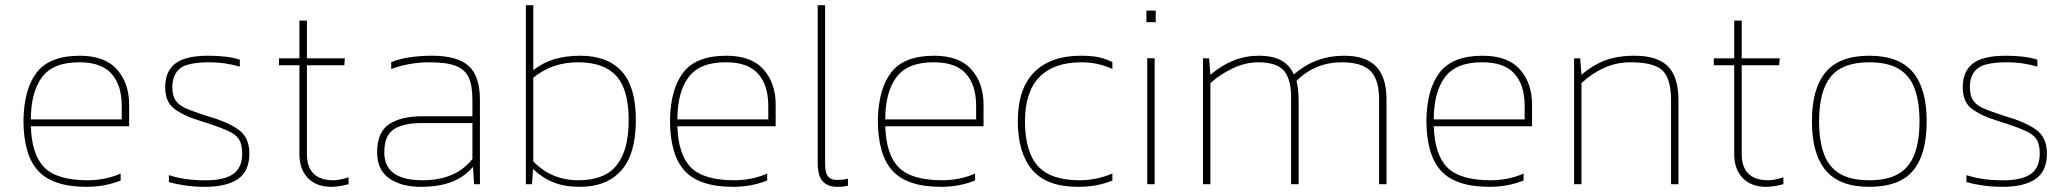

<svg xmlns="http://www.w3.org/2000/svg" viewBox="-20 -709 7969 739"><path d="M444.4 -14.2V-40.9Q413.6 -27.6 381.9 -21.4Q350.2 -15.2 318.5 -15.2Q199.9 -15.2 151 -64.3Q102 -113.5 98.8 -222.9H477V-306.5Q477 -389.2 430.1 -441.9Q383.3 -494.5 286.8 -494.5Q171.4 -494.5 121.8 -430.6Q72.2 -366.7 70.3 -246.3Q70.3 -113.5 126.6 -51.7Q182.9 10.1 313.4 10.1Q348.3 10.1 380.5 4.1Q412.7 -1.8 444.4 -14.2ZM286.8 -469.2Q369.9 -469.2 409.2 -425.3Q448.5 -381.4 448.5 -302.4V-249.5H98.8Q98.8 -354.8 142.2 -412.5Q185.7 -470.1 286.8 -469.2Z M939.8 -118.6Q939.8 -181.1 896.4 -211.2Q852.9 -241.3 773 -263.8Q716.9 -282.2 692.3 -293.4Q667.7 -304.7 655.6 -323.1Q643.4 -341.5 643.4 -374.1Q643.4 -422.3 673.3 -445.8Q686.1 -456.8 712.3 -462.5Q738.5 -468.3 775.3 -469.2Q780.3 -469.2 785.4 -469.2Q816.2 -469.2 845.4 -465.1Q874.5 -460.9 903 -452.7V-479.3Q877.3 -487.6 847.2 -491Q817.1 -494.5 781.2 -494.5Q693.5 -494.5 654.6 -464.4Q615.8 -434.3 615.8 -373.2Q615.8 -316.6 651 -290.2Q686.1 -263.8 740.3 -247.2Q756.9 -242.2 765.2 -239Q773 -236.2 787.7 -232.1Q835.5 -215.5 852.9 -207.3Q884.7 -194.4 898.4 -174.9Q912.2 -155.3 912.2 -118.6Q912.2 -67.6 882.6 -43Q852.9 -18.4 787.7 -15.2Q777.1 -15.2 766.1 -15.2Q730.2 -15.2 696.5 -19.8Q662.7 -24.4 630.1 -34.9V-8.3Q658.5 0 694.4 5.1Q730.2 10.1 769.3 10.1Q852 10.1 895.9 -20Q939.8 -50.1 939.8 -118.6Z M1321.7 0V-26.7Q1287.7 -15.2 1264.2 -15.2Q1161.3 -15.2 1161.3 -116.7V-457.7H1305.1L1307.4 -484.4H1161.3V-629.6H1132.4V-484.4H1053.8V-457.7H1132.4V-116.7Q1132.4 -57.4 1165.2 -23.7Q1198.1 10.1 1255.1 10.1Q1282.6 10.1 1321.7 0Z M1800.6 -66.6 1804.7 0H1827.2V-325.8Q1827.2 -415.9 1783.8 -455.2Q1740.3 -494.5 1642.9 -494.5Q1597 -494.5 1556.8 -488.5Q1516.5 -482.5 1485.8 -470.1V-443.5Q1556.1 -469.2 1633.7 -469.2Q1700.4 -469.2 1735.5 -455Q1770.7 -440.7 1784.5 -409.9Q1798.3 -379.1 1798.3 -324V-261.5H1605.2Q1523.4 -261.5 1477.5 -230.9Q1431.5 -200.4 1431.5 -122.7Q1431.5 -55.1 1477.9 -22.5Q1524.4 10.1 1599.3 10.1Q1668.7 10.1 1717.1 -8.3Q1765.6 -26.7 1800.6 -66.6ZM1459.1 -122.7Q1459.1 -188.9 1497.5 -212.5Q1535.8 -236.2 1607.5 -235.3H1798.3V-97Q1733.9 -15.2 1606.2 -15.2Q1459.1 -15.2 1459.1 -122.7Z M2427.4 -246.3Q2427.4 -375 2372.7 -434.7Q2318 -494.5 2213.7 -494.5Q2159.5 -494.5 2115.6 -481.8Q2071.7 -469.2 2032.6 -439.3V-688.9H2004.1V0H2027.6L2031.7 -58.4Q2068.5 -23.4 2111.4 -6.7Q2154.4 10.1 2211.4 10.1Q2315.7 10.1 2371.6 -53.3Q2427.4 -116.7 2427.4 -246.3ZM2032.6 -87.8V-409.9Q2105.2 -469.2 2204.5 -469.2Q2304.7 -469.2 2352.3 -416.6Q2399.8 -364 2399.8 -246.3Q2399.8 -131.9 2353.9 -73.5Q2307.9 -15.2 2206.3 -15.2Q2102.5 -15.2 2032.6 -87.8Z M2932.9 -14.2V-40.9Q2902.1 -27.6 2870.4 -21.4Q2838.7 -15.2 2807 -15.2Q2688.4 -15.2 2639.5 -64.3Q2590.5 -113.5 2587.3 -222.9H2965.5V-306.5Q2965.5 -389.2 2918.7 -441.9Q2871.8 -494.5 2775.3 -494.5Q2659.9 -494.5 2610.3 -430.6Q2560.7 -366.7 2558.8 -246.3Q2558.8 -113.5 2615.1 -51.7Q2671.4 10.1 2801.9 10.1Q2836.9 10.1 2869 4.1Q2901.2 -1.8 2932.9 -14.2ZM2775.3 -469.2Q2858.5 -469.2 2897.7 -425.3Q2937 -381.4 2937 -302.4V-249.5H2587.3Q2587.3 -354.8 2630.7 -412.5Q2674.2 -470.1 2775.3 -469.2Z M3244 5.1V-21.6Q3227.5 -16.5 3199.9 -16.5Q3177.4 -16.5 3166.6 -30.3Q3155.8 -44.1 3155.8 -77.7V-688.9H3127.3V-81.8Q3127.3 -31.7 3146.8 -10.8Q3166.4 10.1 3201.7 10.1Q3210.9 10.1 3222.9 9.2Q3234.8 8.3 3244 5.1Z M3733 -14.2V-40.9Q3702.2 -27.6 3670.5 -21.4Q3638.8 -15.2 3607.1 -15.2Q3488.5 -15.2 3439.6 -64.3Q3390.6 -113.5 3387.4 -222.9H3765.6V-306.5Q3765.6 -389.2 3718.7 -441.9Q3671.9 -494.5 3575.4 -494.5Q3460 -494.5 3410.4 -430.6Q3360.8 -366.7 3358.9 -246.3Q3358.9 -113.5 3415.2 -51.7Q3471.5 10.1 3602 10.1Q3636.9 10.1 3669.1 4.1Q3701.3 -1.8 3733 -14.2ZM3575.4 -469.2Q3658.5 -469.2 3697.8 -425.3Q3737.1 -381.4 3737.1 -302.4V-249.5H3387.4Q3387.4 -354.8 3430.8 -412.5Q3474.3 -470.1 3575.4 -469.2Z M4261.5 -14.2V-40.9Q4199.9 -15.2 4135.6 -15.2Q4023.4 -15.2 3974.3 -70.5Q3925.1 -125.9 3925.1 -242.2Q3925.1 -355.7 3980.7 -412.5Q4036.3 -469.2 4142 -469.2Q4206.3 -469.2 4261.5 -443.5V-470.1Q4233.9 -483.5 4207.7 -489Q4181.5 -494.5 4138.8 -494.5Q4024.4 -494.5 3960.9 -431.3Q3897.5 -368.1 3897.5 -242.2Q3897.5 -120.4 3953.1 -55.1Q4008.7 10.1 4128.7 10.1Q4204 10.1 4261.5 -14.2Z M4428.3 -623.6V-668.2H4392.5V-623.6ZM4424.2 0V-484.4L4395.7 -485.3V0Z M4638.8 0V-389.2Q4677.8 -424.2 4726.3 -446.7Q4774.8 -469.2 4821.7 -469.2Q4897.5 -469.2 4924.6 -433.4Q4951.7 -397.5 4949.4 -319.9V0H4978.4V-319.9Q4978.4 -364.9 4970.1 -397.5Q5041.8 -469.2 5144.8 -469.2Q5220.6 -469.2 5254.4 -436.4Q5288.1 -403.5 5288.1 -324.9V0H5316.6V-325.8Q5316.6 -411.8 5276.7 -453.1Q5236.7 -494.5 5154 -494.5Q5041.8 -494.5 4960 -422.3Q4944.4 -457.7 4912.2 -476.1Q4880.1 -494.5 4824 -494.5Q4724.7 -494.5 4638.8 -421L4633.7 -484.4H4610.3V0Z M5844.2 -14.2V-40.9Q5813.4 -27.6 5781.7 -21.4Q5750 -15.2 5718.3 -15.2Q5599.7 -15.2 5550.8 -64.3Q5501.8 -113.5 5498.6 -222.9H5876.8V-306.5Q5876.8 -389.2 5830 -441.9Q5783.1 -494.5 5686.6 -494.5Q5571.2 -494.5 5521.6 -430.6Q5472 -366.7 5470.1 -246.3Q5470.1 -113.5 5526.4 -51.7Q5582.7 10.1 5713.2 10.1Q5748.2 10.1 5780.3 4.1Q5812.5 -1.8 5844.2 -14.2ZM5686.6 -469.2Q5769.8 -469.2 5809.1 -425.3Q5848.3 -381.4 5848.3 -302.4V-249.5H5498.6Q5498.6 -354.8 5542 -412.5Q5585.5 -470.1 5686.6 -469.2Z M6067.1 0V-389.2Q6106.2 -426 6153.7 -447.6Q6201.3 -469.2 6256.4 -469.2Q6347.4 -469.2 6379.6 -437Q6411.8 -404.9 6411.8 -324V0H6440.3V-324Q6440.3 -412.7 6399.8 -453.6Q6359.4 -494.5 6271.6 -494.5Q6205.4 -494.5 6157.2 -476.1Q6108.9 -457.7 6067.1 -421L6062 -484.4H6038.6V0Z M6844.2 0V-26.7Q6810.2 -15.2 6786.8 -15.2Q6683.8 -15.2 6683.8 -116.7V-457.7H6827.7L6830 -484.4H6683.8V-629.6H6654.9V-484.4H6576.3V-457.7H6654.9V-116.7Q6654.9 -57.4 6687.7 -23.7Q6720.6 10.1 6777.6 10.1Q6805.1 10.1 6844.2 0Z M7395.7 -242.2Q7395.7 -368.1 7342.4 -431.3Q7289.1 -494.5 7174.6 -494.5Q7060.2 -494.5 7007.1 -431.3Q6954 -368.1 6954 -242.2Q6954 -116.7 7007.1 -53.3Q7060.2 10.1 7174.6 10.1Q7291.4 10.1 7343.5 -52.6Q7395.7 -115.3 7395.7 -242.2ZM6981.6 -242.2Q6981.6 -358.9 7026.7 -414.1Q7071.7 -469.2 7174.6 -469.2Q7245.4 -469.2 7287.7 -444.2Q7330 -419.1 7349 -368.6Q7368.1 -318 7368.1 -242.2Q7368.1 -166.8 7349 -116Q7330 -65.3 7287.7 -40.2Q7245.4 -15.2 7174.6 -15.2Q7104.3 -15.2 7061.8 -40.2Q7019.3 -65.3 7000.5 -116Q6981.6 -166.8 6981.6 -242.2Z M7858.5 -118.6Q7858.5 -181.1 7815 -211.2Q7771.6 -241.3 7691.6 -263.8Q7635.6 -282.2 7611 -293.4Q7586.4 -304.7 7574.2 -323.1Q7562 -341.5 7562 -374.1Q7562 -422.3 7591.9 -445.8Q7604.8 -456.8 7631 -462.5Q7657.2 -468.3 7693.9 -469.2Q7699 -469.2 7704 -469.2Q7734.8 -469.2 7764 -465.1Q7793.2 -460.9 7821.7 -452.7V-479.3Q7796 -487.6 7765.9 -491Q7735.8 -494.5 7699.9 -494.5Q7612.1 -494.5 7573.3 -464.4Q7534.5 -434.3 7534.5 -373.2Q7534.5 -316.6 7569.6 -290.2Q7604.8 -263.8 7659 -247.2Q7675.6 -242.2 7683.8 -239Q7691.6 -236.2 7706.3 -232.1Q7754.1 -215.5 7771.6 -207.3Q7803.3 -194.4 7817.1 -174.9Q7830.9 -155.3 7830.9 -118.6Q7830.9 -67.6 7801.2 -43Q7771.6 -18.4 7706.3 -15.2Q7695.8 -15.2 7684.7 -15.2Q7648.9 -15.2 7615.1 -19.8Q7581.3 -24.4 7548.7 -34.9V-8.3Q7577.2 0 7613.1 5.1Q7648.9 10.1 7688 10.1Q7770.7 10.1 7814.6 -20Q7858.5 -50.1 7858.5 -118.6Z"/></svg>

Font: Arad-FD-VF Thin
Style: Regular
Weight: 100
Designer: Mohammad Darvishi
Version: Version 1.010;September 21, 2024;FontCreator 15.0.0.2992 64-